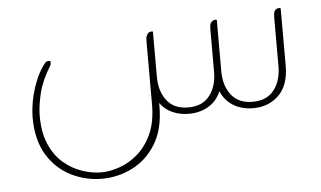

<svg xmlns="http://www.w3.org/2000/svg" viewBox="-44 -408 1153 689"><g transform="rotate(-5 532.5 -63.5)"><path d="M984 -341H986Q989 -341 989 -338V-133Q989 -63 952.5 -27Q916 9 860 9Q820 9 789.5 -9Q759 -27 744 -62Q729 -27 698.5 -9Q668 9 628 9Q596 9 569 -3Q542 -15 525 -39V-28Q525 55 492 108.5Q459 162 407 188Q355 214 297 214Q239 214 186.5 188Q134 162 101 108.5Q68 55 68 -28Q69 -81 86.5 -134Q104 -187 131 -219Q136 -224 143 -224Q145 -224 148 -222.5Q151 -221 150 -216Q150 -214 148 -208Q116 -156 105.5 -113Q95 -70 94 -36Q93 27 111.5 70.5Q130 114 161 140.5Q192 167 228 179Q264 191 297 191Q327 191 362 179Q397 167 428 140.5Q459 114 479 70.5Q499 27 499 -36V-262Q499 -269 499.5 -275Q500 -281 504 -287Q509 -297 520 -297H523Q525 -297 525 -294V-133Q525 -81 551 -47.5Q577 -14 628 -14Q679 -14 705 -47.5Q731 -81 731 -133V-284Q731 -291 731.5 -297.5Q732 -304 735 -309Q742 -319 752 -319H755Q757 -319 757 -316V-133Q757 -81 783 -47.5Q809 -14 860 -14Q911 -14 937 -47.5Q963 -81 963 -133V-307Q963 -313 963.5 -319.5Q964 -326 967 -332Q972 -341 984 -341Z"/></g></svg>

Font: Zain ExtraLight
Style: Regular
Weight: 200
Designer: Zain,Boutros
Foundry: Mobile Telecommunications Company (Zain), 2024
Version: Version 1.51; ttfautohint (v1.8.4)